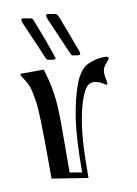

<svg xmlns="http://www.w3.org/2000/svg" viewBox="-100 -990 754 1057"><g transform="rotate(-10 277.5 -462.0)"><path d="M307 2 106 -30V-128Q106 -396 96 -460Q86 -526 77 -549.5Q68 -573 38 -617V-628H168Q192 -552 201 -487Q211 -426 211 -302L210 -46L278 -34Q278 -220 294 -328Q311 -440 339 -516Q368 -594 412 -616Q458 -639 509 -639Q531 -639 531 -628Q531 -624 525 -617Q505 -595 498.5 -582.5Q492 -570 492 -547L494 -530L499 -503Q502 -486 494 -486Q486 -489 477 -496Q470 -502 453 -507.5Q436 -513 426 -513Q397 -513 378 -483.5Q359 -454 341 -387Q308 -261 308 -65ZM103 -926 122 -923 143 -919Q155 -918 159 -909Q206 -790 232 -714Q232 -713 237.5 -697Q243 -681 243 -679Q243 -673 230 -673L198 -678Q194 -680 189 -690Q180 -710 158 -763L131 -825Q94 -906 94 -917Q94 -926 103 -926ZM328 -690Q318 -710 296 -763L269 -825Q232 -906 232 -917Q232 -926 241 -926L260 -923L282 -919Q288 -918 292 -914.5Q296 -911 300.5 -901.5Q305 -892 308.5 -881.5Q312 -871 321 -847.5Q330 -824 339 -801L371 -714Q381 -694 381 -679Q381 -673 368 -673L336 -678Q331 -680 328 -690Z"/></g></svg>

Font: Pochaevsk Unicode
Style: Normal
Weight: 400
Version: Version 1.1